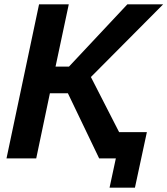

<svg xmlns="http://www.w3.org/2000/svg" viewBox="-20 -730 772 885"><path d="M10 0 160 -710H297L236 -423H298L567 -710H732L399 -375L529 -121H657L602 135H485L514 0H437L293 -300H210L147 0Z"/></svg>

Font: Raleway
Style: Bold Italic
Weight: 700
Italic angle: -12°
Designer: Matt McInerney, Pablo Impallari, Rodrigo Fuenzalida
Foundry: Matt McInerney, Pablo Impallari, Rodrigo Fuenzalida
Version: Version 4.101;RELEASE